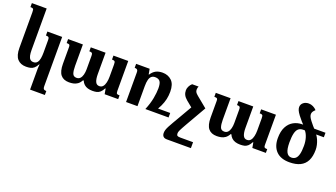

<svg xmlns="http://www.w3.org/2000/svg" viewBox="-80 -1452 4206 2403"><g transform="rotate(20 2023.5 -250.0)"><path d="M373 265V-12Q373 -27 374.5 -42Q376 -57 377 -71H372Q352 -34 330.5 -16Q309 2 283.5 7.5Q258 13 226 13Q152 13 110.5 -33Q69 -79 69 -180V-656Q69 -677 66.5 -688Q64 -699 54.5 -703Q45 -707 24 -707V-760H221V-207Q221 -164 227.5 -134Q234 -104 250 -88Q266 -72 293 -72Q326 -72 343.5 -93.5Q361 -115 367 -150.5Q373 -186 373 -227V-390Q373 -410 370 -420.5Q367 -431 357.5 -435Q348 -439 328 -439V-492H525V164Q525 183 529.5 193.5Q534 204 544 208Q554 212 570 212V265Z M1208 -492H1405V-92Q1405 -76 1408 -66.5Q1411 -57 1420.5 -53.5Q1430 -50 1450 -50V0H1270L1257 -71H1252Q1232 -34 1211.5 -16Q1191 2 1166.5 7.5Q1142 13 1111 13Q1076 13 1047.5 4.5Q1019 -4 998 -23Q977 -42 965 -71H956Q936 -34 910 -16Q884 2 855.5 7.5Q827 13 799 13Q724 13 686.5 -33Q649 -79 649 -180V-396Q649 -415 646 -424Q643 -433 633.5 -436Q624 -439 604 -439V-492H801V-207Q801 -143 813.5 -107.5Q826 -72 868 -72Q898 -72 916 -91.5Q934 -111 942.5 -144Q951 -177 951 -215V-389Q951 -410 948 -420.5Q945 -431 935.5 -435Q926 -439 906 -439V-492H1103V-207Q1103 -143 1118.5 -107.5Q1134 -72 1171 -72Q1202 -72 1219.5 -93.5Q1237 -115 1245 -150.5Q1253 -186 1253 -227V-389Q1253 -408 1250.5 -419Q1248 -430 1238.5 -434.5Q1229 -439 1208 -439Z M1892 0V-60H2121V0ZM1861 -502Q1934 -502 1982.5 -456Q2031 -410 2031 -309Q2031 -257 2020.5 -209.5Q2010 -162 1986.5 -111.5Q1963 -61 1922 0H1812Q1849 -89 1863 -165.5Q1877 -242 1877 -298Q1877 -366 1856.5 -391.5Q1836 -417 1792 -417Q1763 -417 1744 -401.5Q1725 -386 1716 -352.5Q1707 -319 1707 -265V0H1555V-391Q1555 -411 1550.5 -421Q1546 -431 1536 -435Q1526 -439 1510 -439V-492H1690L1703 -421H1708Q1736 -464 1772.5 -483Q1809 -502 1861 -502Z M2515 -264 2357 11Q2339 43 2326.5 65.5Q2314 88 2307 103Q2300 118 2297 128Q2294 138 2294 146Q2294 170 2304.5 178Q2315 186 2345 186H2515V265H2196Q2162 265 2146 248.5Q2130 232 2130 202Q2130 181 2136.5 160Q2143 139 2157.5 111Q2172 83 2194.5 44.5Q2217 6 2249 -49L2386 -286ZM2342 -492Q2337 -482 2334.5 -472Q2332 -462 2332 -448Q2332 -432 2339 -417.5Q2346 -403 2375 -379L2515 -264L2366 -199L2267 -280Q2236 -306 2222 -333.5Q2208 -361 2208 -395Q2208 -419 2221 -446Q2234 -473 2256 -492Z M3175 -492H3372V-92Q3372 -76 3375 -66.5Q3378 -57 3387.5 -53.5Q3397 -50 3417 -50V0H3237L3224 -71H3219Q3199 -34 3178.5 -16Q3158 2 3133.5 7.5Q3109 13 3078 13Q3043 13 3014.5 4.5Q2986 -4 2965 -23Q2944 -42 2932 -71H2923Q2903 -34 2877 -16Q2851 2 2822.5 7.5Q2794 13 2766 13Q2691 13 2653.5 -33Q2616 -79 2616 -180V-396Q2616 -415 2613 -424Q2610 -433 2600.5 -436Q2591 -439 2571 -439V-492H2768V-207Q2768 -143 2780.5 -107.5Q2793 -72 2835 -72Q2865 -72 2883 -91.5Q2901 -111 2909.5 -144Q2918 -177 2918 -215V-389Q2918 -410 2915 -420.5Q2912 -431 2902.5 -435Q2893 -439 2873 -439V-492H3070V-207Q3070 -143 3085.5 -107.5Q3101 -72 3138 -72Q3169 -72 3186.5 -93.5Q3204 -115 3212 -150.5Q3220 -186 3220 -227V-389Q3220 -408 3217.5 -419Q3215 -430 3205.5 -434.5Q3196 -439 3175 -439Z M3732 10Q3616 10 3555 -52.5Q3494 -115 3494 -226Q3494 -316 3524.5 -375Q3555 -434 3607.5 -463Q3660 -492 3725 -492H4032V-432H3930Q3949 -406 3962 -375.5Q3975 -345 3982.5 -313Q3990 -281 3990 -248Q3990 -161 3961 -103.5Q3932 -46 3874.5 -18Q3817 10 3732 10ZM3735 -54Q3769 -54 3791 -73Q3813 -92 3824 -134Q3835 -176 3835 -246Q3835 -306 3819.5 -355Q3804 -404 3779 -432H3756Q3719 -432 3695 -411.5Q3671 -391 3660 -345.5Q3649 -300 3649 -225Q3649 -135 3671 -94.5Q3693 -54 3735 -54ZM3744 -482Q3727 -499 3704.5 -524.5Q3682 -550 3656 -584Q3630 -619 3621 -641Q3612 -663 3612 -682Q3612 -718 3640.5 -741.5Q3669 -765 3712 -765Q3741 -765 3769.5 -751.5Q3798 -738 3818 -715Q3798 -697 3789 -681.5Q3780 -666 3780 -649Q3780 -634 3787.5 -616Q3795 -598 3817 -569Q3836 -544 3857 -519.5Q3878 -495 3891 -482Z"/></g></svg>

Font: Noto Serif Armenian
Style: Regular
Weight: 400
Designer: Monotype Design Team
Foundry: Monotype Imaging Inc.
Version: Version 2.007